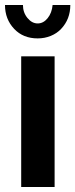

<svg xmlns="http://www.w3.org/2000/svg" viewBox="-24 -750 302 770"><path d="M68 -730H-4Q-4 -673 33 -634Q69 -596 127 -596Q155 -596 179.5 -606Q204 -616 221 -634Q258 -673 258 -730H187Q184 -698 167 -677Q150 -656 127 -656Q104 -656 86 -678Q68 -700 68 -730ZM195 -524H61V0H195Z"/></svg>

Font: RT Raleway Bold
Style: Regular
Weight: 400
Designer: Matt McInerney, Pablo Impallari, Rodrigo Fuenzalida — Edited by Milan Moffatt in April 2016
Foundry: Matt McInerney, Pablo Impallari, Rodrigo Fuenzalida — Edited by Milan Moffatt in April 2016
Version: Version 3.001